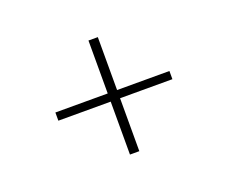

<svg xmlns="http://www.w3.org/2000/svg" viewBox="-75 -642 732 617"><g transform="rotate(-20 291.0 -334.0)"><path d="M275 -139V-320H96V-348H275V-529H307V-348H486V-320H307V-139Z"/></g></svg>

Font: Gantari Thin
Style: Regular
Weight: 250
Designer: Anugrah Pasau
Foundry: Lafontype
Version: Version 1.000